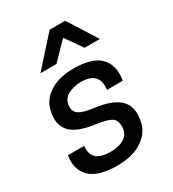

<svg xmlns="http://www.w3.org/2000/svg" viewBox="-190 -885 904 1003"><g transform="rotate(-30 262.0 -384.0)"><path d="M209 -606.9H112.8L268.1 -779.8H361.8L471.2 -606.9H378.9L308.1 -708ZM226.1 -67.9Q278.3 -67.9 310.5 -89.4Q342.8 -110.8 342.8 -154.8Q342.8 -191.9 319.3 -207Q295.9 -222.2 232.9 -231Q133.3 -243.7 91.1 -281.7Q48.8 -319.8 57.1 -387.2L58.1 -395Q67.4 -463.9 125.2 -502.9Q183.1 -542 272 -542Q384.8 -542 431.6 -495.6Q478.5 -449.2 466.8 -365.2L465.8 -357.9H370.1Q384.3 -461.9 272 -461.9Q251 -461.9 231.7 -457.5Q212.4 -453.1 194.8 -444.1Q177.2 -435.1 166.5 -418Q155.8 -400.9 155.8 -377.9Q155.8 -347.7 180.7 -332Q205.6 -316.4 267.1 -309.1Q361.8 -297.4 407.5 -258.5Q453.1 -219.7 443.8 -146L442.9 -138.2Q434.1 -70.3 375.5 -29.1Q316.9 12.2 222.2 12.2Q107.4 12.2 59.1 -34.2Q10.7 -80.6 22 -157.2L22.9 -164.1H121.1Q114.7 -119.1 139.4 -93.5Q164.1 -67.9 226.1 -67.9Z"/></g></svg>

Font: Cooper Hewitt
Style: Medium Italic
Weight: 708
Designer: Village Type and Design LLC
Foundry: Cooper Hewitt Smithsonian Design Museum
Version: 1.000